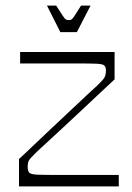

<svg xmlns="http://www.w3.org/2000/svg" viewBox="-20 -667 473 687"><path d="M48 0V-98Q70 -118 100.5 -147.5Q131 -177 165.5 -209Q200 -241 232 -271.5Q264 -302 289.5 -325.5Q315 -349 328 -361Q347 -379 353 -388.5Q359 -398 359 -415Q359 -427 353.5 -432.5Q348 -438 325 -439Q302 -440 248 -440Q219 -440 194.5 -440Q170 -440 137.5 -440Q105 -440 52 -440V-481H390V-383Q369 -364 338 -334.5Q307 -305 272 -272.5Q237 -240 204.5 -209.5Q172 -179 146 -155.5Q120 -132 109 -121Q88 -101 83.5 -93Q79 -85 79 -69Q79 -56 84.5 -49.5Q90 -43 114 -42Q138 -41 194 -41Q222 -41 250.5 -41Q279 -41 315.5 -41Q352 -41 405 -41V0ZM196 -552 148 -647H181Q198 -621 205 -610Q212 -599 216.5 -597Q221 -595 226 -595Q232 -595 235.5 -597Q239 -599 246.5 -610Q254 -621 270 -647H304L255 -552Z"/></svg>

Font: Ojuju Light
Style: Regular
Weight: 300
Designer: Chisaokwu Joboson, Mirko Velimirovic
Foundry: Udi Foundry
Version: Version 1.000